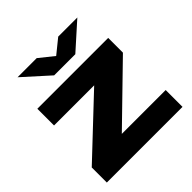

<svg xmlns="http://www.w3.org/2000/svg" viewBox="-194 -872 1016 1016"><g transform="rotate(-45 314.5 -364.0)"><path d="M234.9 -598.1 90.8 -728H233.9L314.9 -663.1L395 -728H538.1L393.1 -598.1ZM30.8 0V-112.8L347.2 -411.1H46.9V-536.1H577.1V-425.8L269 -126H597.2V0Z"/></g></svg>

Font: Hubot Sans Expanded
Style: Bold
Weight: 700
Width: 7
Designer: Deni Anggara
Foundry: GitHub
Version: Version 1.001;gftools[0.9.31]